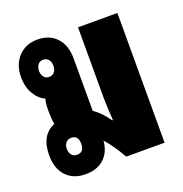

<svg xmlns="http://www.w3.org/2000/svg" viewBox="-102 -614 682 715"><g transform="rotate(-20 238.5 -256.5)"><path d="M120 10Q71 10 43 -20Q15 -50 15 -103Q15 -182 73 -206Q71 -217 70 -229.5Q69 -242 69 -257V-264Q69 -290 74 -306Q48 -318 32 -346Q16 -374 16 -411Q16 -461 45 -492Q74 -523 121 -523Q168 -523 196 -493Q224 -463 224 -411V-203Q254 -183 280 -145H283Q281 -174 280 -198Q279 -222 279 -233V-514H435V0H283Q269 -25 254.5 -46Q240 -67 224 -85Q220 -40 192.5 -15Q165 10 120 10ZM115 -377Q129 -377 136.5 -386.5Q144 -396 144 -411Q144 -426 136.5 -435.5Q129 -445 115 -445Q102 -445 94.5 -435.5Q87 -426 87 -411Q87 -396 94.5 -386.5Q102 -377 115 -377ZM114 -69Q142 -69 142 -103Q142 -136 114 -136Q101 -136 93 -127Q85 -118 85 -103Q85 -87 93 -78Q101 -69 114 -69Z"/></g></svg>

Font: Noto Sans Thai Looped UI Condensed Black
Style: Regular
Weight: 900
Width: 3
Designer: Cadson Demak Team
Foundry: Cadson Demak Co., Ltd.
Version: Version 1.000; ttfautohint (v1.8.4.7-5d5b)